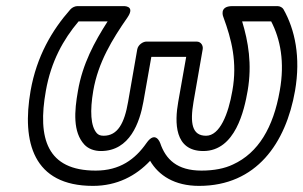

<svg xmlns="http://www.w3.org/2000/svg" viewBox="-20 -573 992 628"><path d="M130 -276C147 -372 187 -444 237 -503H332C289 -436 250 -364 235 -276C223 -209 218 -141 256 -100C269 -86 289 -79 310 -79C405 -79 437 -173 449 -240L475 -387H589L563 -240C551 -173 550 -79 645 -79C750 -79 779 -213 790 -276C805 -363 792 -437 772 -503H867C897 -445 912 -370 895 -276C874 -156 825 -73 742 -35C715 -22 680 -15 639 -15C559 -15 522 -52 504 -105C504 -105 489 -148 459 -105C422 -52 372 -15 293 -15C134 -15 102 -120 130 -276ZM945 -276C964 -386 945 -476 907 -543C904 -548 896 -553 888 -553H740C694 -553 711 -516 711 -516C737 -445 757 -370 740 -276C727 -200 699 -129 654 -129C608 -129 601 -170 613 -240L643 -412C645 -423 638 -437 623 -437H459C448 -437 432 -427 429 -412L399 -240C387 -170 365 -129 319 -129C308 -129 302 -132 297 -137C276 -160 274 -211 285 -276C301 -369 347 -444 397 -516C425 -557 381 -553 381 -553H233C226 -553 216 -549 210 -542C150 -474 100 -389 80 -276C51 -109 88 35 284 35C363 35 425 2 471 -47C499 1 551 35 631 35C819 35 915 -105 945 -276Z"/></svg>

Font: Asimov
Style: WidOuIt
Weight: 500
Designer: Google
Version: Version 2.000980; 2014